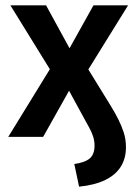

<svg xmlns="http://www.w3.org/2000/svg" viewBox="-20 -514 519 721"><path d="M277 187 259 102Q300 96 317.5 80.5Q335 65 335 33Q335 14 329 -3.5Q323 -21 313.5 -37.5Q304 -54 294 -73L228 -194H251L142 0H11L185 -283L187 -222L19 -494H153L253 -311H229L331 -494H461L293 -223L294 -282L395 -118Q411 -92 423.5 -67.5Q436 -43 444.5 -17Q453 9 453 39Q453 81 433.5 112Q414 143 375 162Q336 181 277 187Z"/></svg>

Font: Nunito Sans 10pt Condensed
Style: Bold
Weight: 700
Width: 3
Designer: Vernon Adams
Foundry: Vernon Adams
Version: Version 3.101;gftools[0.9.27]